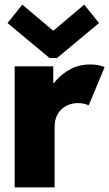

<svg xmlns="http://www.w3.org/2000/svg" viewBox="-20 -816 476 836"><path d="M43.9 0V-527.3H211.9V-455.1H227.5L190.4 -417Q201.2 -439 225.1 -466.6Q249 -494.1 286.1 -514.6Q323.2 -535.2 374 -535.2Q395.5 -535.2 411.9 -531.5Q428.2 -527.8 435.5 -523.4L366.2 -357.4Q360.4 -360.4 347.4 -363.8Q334.5 -367.2 318.4 -367.2Q301.3 -367.2 283.4 -361.3Q265.6 -355.5 250.7 -342.8Q235.8 -330.1 226.8 -310.3Q217.8 -290.5 217.8 -262.7V0ZM77.1 -795.9 210 -683.6H213.9L346.7 -795.9L411.1 -715.8L228.5 -563.5H195.3L12.7 -715.8Z"/></svg>

Font: Reddit Sans Black
Style: Regular
Weight: 900
Version: Version 1.014